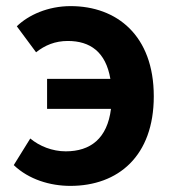

<svg xmlns="http://www.w3.org/2000/svg" viewBox="-20 -594 567 628"><path d="M98 -423C127 -446 160 -460 202 -460C275 -460 326 -424 341 -336H134V-238H343C331 -141 276 -99 195 -99C151 -99 109 -116 79 -141L25 -54C74 -7 144 14 210 14C367 14 483 -84 483 -279C483 -478 362 -574 211 -574C137 -574 73 -545 35 -508Z"/></svg>

Font: Kinto Sans
Style: Bold
Weight: 700
Designer: Authors: Ryoko NISHIZUKA  (kana & ideographs); Paul D. Hunt (Latin, Greek & Cyrillic); Wenlong ZHANG  (bopomofo); Sandol
Foundry: Adobe Systems Incorporated, ookami Inc.
Version: Version 0.001